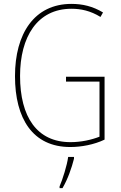

<svg xmlns="http://www.w3.org/2000/svg" viewBox="-20 -745 620 986"><path d="M319 -351V-326H491V-43C450 -27 397 -15 342 -15C170 -15 83 -144 83 -355C83 -555 171 -700 347 -700C395 -700 444 -690 496 -658L509 -681C456 -713 403 -725 347 -725C156 -725 57 -572 57 -354C57 -136 148 10 341 10C397 10 463 -2 517 -28V-351ZM360 70V61H330C325 102 301 178 286 212V221H301C328 175 348 118 360 70Z"/></svg>

Font: Noto Sans Thai Cond Thin
Style: Regular
Weight: 100
Width: 3
Designer: Monotype Design Team
Foundry: Monotype Imaging Inc.
Version: Version 2.002